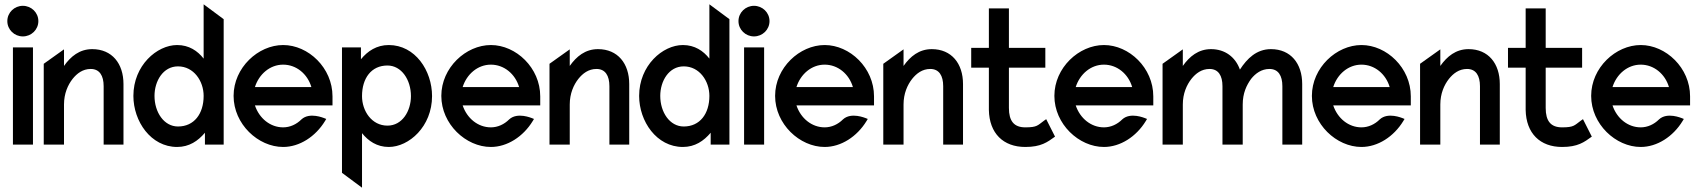

<svg xmlns="http://www.w3.org/2000/svg" viewBox="-20 -671 7886 891"><path d="M14 -573C14 -533 47 -502 86 -502C125 -502 158 -533 158 -573C158 -613 125 -644 86 -644C47 -644 14 -613 14 -573ZM40 0H133V-451H40Z M183 0H277V-186C277 -237 295 -277 317 -305C337 -330 364 -351 401 -351C442 -351 461 -320 461 -271V0H553V-281C553 -376 500 -443 408 -443C349 -443 308 -409 277 -365V-442L183 -375Z M599 -226C599 -108 680 11 802 11C858 11 899 -17 931 -55V0H1018V-582L925 -651V-399C897 -435 857 -462 802 -462C708 -462 599 -367 599 -226ZM697 -226C697 -295 737 -363 806 -363C879 -363 925 -295 925 -226C925 -143 881 -84 806 -84C741 -84 697 -150 697 -226Z M1064 -226C1064 -95 1178 11 1294 11C1370 11 1444 -37 1488 -109L1494 -119L1484 -123C1483 -123 1417 -152 1379 -117C1356 -94 1326 -80 1294 -80C1234 -80 1183 -122 1163 -182H1523V-224C1523 -356 1411 -462 1294 -462C1178 -462 1064 -357 1064 -226ZM1163 -267C1182 -327 1233 -371 1294 -371C1355 -371 1407 -328 1425 -267Z M1567 131 1660 200V-53C1689 -17 1729 11 1784 11C1878 11 1985 -84 1985 -225C1985 -343 1907 -462 1784 -462C1728 -462 1686 -434 1655 -396V-451H1567ZM1660 -225C1660 -308 1703 -367 1778 -367C1843 -367 1887 -301 1887 -225C1887 -156 1847 -88 1778 -88C1705 -88 1660 -156 1660 -225Z M2028 -226C2028 -95 2142 11 2258 11C2334 11 2408 -37 2452 -109L2458 -119L2448 -123C2447 -123 2381 -152 2343 -117C2320 -94 2290 -80 2258 -80C2198 -80 2147 -122 2127 -182H2487V-224C2487 -356 2375 -462 2258 -462C2142 -462 2028 -357 2028 -226ZM2127 -267C2146 -327 2197 -371 2258 -371C2319 -371 2371 -328 2389 -267Z M2530 0H2624V-186C2624 -237 2642 -277 2664 -305C2684 -330 2711 -351 2748 -351C2789 -351 2808 -320 2808 -271V0H2900V-281C2900 -376 2847 -443 2755 -443C2696 -443 2655 -409 2624 -365V-442L2530 -375Z M2946 -226C2946 -108 3027 11 3149 11C3205 11 3246 -17 3278 -55V0H3365V-582L3272 -651V-399C3244 -435 3204 -462 3149 -462C3055 -462 2946 -367 2946 -226ZM3044 -226C3044 -295 3084 -363 3153 -363C3226 -363 3272 -295 3272 -226C3272 -143 3228 -84 3153 -84C3088 -84 3044 -150 3044 -226Z M3407 -573C3407 -533 3440 -502 3479 -502C3518 -502 3551 -533 3551 -573C3551 -613 3518 -644 3479 -644C3440 -644 3407 -613 3407 -573ZM3433 0H3526V-451H3433Z M3577 -226C3577 -95 3691 11 3807 11C3883 11 3957 -37 4001 -109L4007 -119L3997 -123C3996 -123 3930 -152 3892 -117C3869 -94 3839 -80 3807 -80C3747 -80 3696 -122 3676 -182H4036V-224C4036 -356 3924 -462 3807 -462C3691 -462 3577 -357 3577 -226ZM3676 -267C3695 -327 3746 -371 3807 -371C3868 -371 3920 -328 3938 -267Z M4079 0H4173V-186C4173 -237 4191 -277 4213 -305C4233 -330 4260 -351 4297 -351C4338 -351 4357 -320 4357 -271V0H4449V-281C4449 -376 4396 -443 4304 -443C4245 -443 4204 -409 4173 -365V-442L4079 -375Z M4487 -357H4569V-161C4571 -52 4636 11 4738 11C4811 11 4840 -11 4876 -37L4835 -118L4825 -111C4795 -89 4793 -80 4738 -80C4685 -80 4662 -110 4662 -170V-357H4831V-449H4662V-632H4569V-449H4487Z M4873 -226C4873 -95 4987 11 5103 11C5179 11 5253 -37 5297 -109L5303 -119L5293 -123C5292 -123 5226 -152 5188 -117C5165 -94 5135 -80 5103 -80C5043 -80 4992 -122 4972 -182H5332V-224C5332 -356 5220 -462 5103 -462C4987 -462 4873 -357 4873 -226ZM4972 -267C4991 -327 5042 -371 5103 -371C5164 -371 5216 -328 5234 -267Z M5375 0H5469V-186C5469 -237 5487 -277 5509 -305C5529 -330 5556 -351 5593 -351C5634 -351 5653 -320 5653 -271V0H5747V-186C5747 -239 5765 -276 5786 -305C5806 -330 5834 -351 5871 -351C5912 -351 5931 -320 5931 -271V0H6023V-281C6023 -376 5970 -443 5878 -443C5811 -443 5767 -399 5734 -348C5713 -407 5664 -443 5600 -443C5541 -443 5500 -409 5469 -365V-442L5375 -375Z M6068 -226C6068 -95 6182 11 6298 11C6374 11 6448 -37 6492 -109L6498 -119L6488 -123C6487 -123 6421 -152 6383 -117C6360 -94 6330 -80 6298 -80C6238 -80 6187 -122 6167 -182H6527V-224C6527 -356 6415 -462 6298 -462C6182 -462 6068 -357 6068 -226ZM6167 -267C6186 -327 6237 -371 6298 -371C6359 -371 6411 -328 6429 -267Z M6570 0H6664V-186C6664 -237 6682 -277 6704 -305C6724 -330 6751 -351 6788 -351C6829 -351 6848 -320 6848 -271V0H6940V-281C6940 -376 6887 -443 6795 -443C6736 -443 6695 -409 6664 -365V-442L6570 -375Z M6978 -357H7060V-161C7062 -52 7127 11 7229 11C7302 11 7331 -11 7367 -37L7326 -118L7316 -111C7286 -89 7284 -80 7229 -80C7176 -80 7153 -110 7153 -170V-357H7322V-449H7153V-632H7060V-449H6978Z M7364 -226C7364 -95 7478 11 7594 11C7670 11 7744 -37 7788 -109L7794 -119L7784 -123C7783 -123 7717 -152 7679 -117C7656 -94 7626 -80 7594 -80C7534 -80 7483 -122 7463 -182H7823V-224C7823 -356 7711 -462 7594 -462C7478 -462 7364 -357 7364 -226ZM7463 -267C7482 -327 7533 -371 7594 -371C7655 -371 7707 -328 7725 -267Z"/></svg>

Font: Charger Sport
Style: BdNrw
Weight: 700
Designer: Jasper
Foundry: Cannot Into Space Fonts
Version: Version 1.1